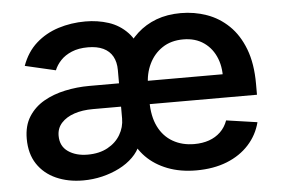

<svg xmlns="http://www.w3.org/2000/svg" viewBox="-45 -613 1003 685"><g transform="rotate(-5 457.0 -271.0)"><path d="M226.6 11.7Q172.9 11.7 130.1 -7.3Q87.4 -26.4 63 -63.2Q38.6 -100.1 38.6 -153.8Q38.6 -200.7 59.1 -232.9Q79.6 -265.1 113.8 -284.7Q147.9 -304.2 190.4 -313.2Q232.9 -322.3 276.9 -322.3H792L753.9 -293.5Q758.8 -341.3 744.4 -378.4Q730 -415.5 699.5 -437Q668.9 -458.5 625.5 -458.5Q581.5 -458.5 550.5 -437.7Q519.5 -417 502.9 -382.3Q486.3 -347.7 486.3 -306.6V-249.5Q486.3 -194.8 504.6 -158Q522.9 -121.1 556.2 -102.1Q589.4 -83 632.8 -83Q662.1 -83 685.8 -91.3Q709.5 -99.6 726.8 -116.2Q744.1 -132.8 752.9 -157.2L863.8 -141.1Q852.1 -95.7 820.8 -61.3Q789.6 -26.9 741.7 -7.8Q693.8 11.2 631.8 11.2Q575.2 11.2 529.5 -6.3Q483.9 -23.9 452.9 -55.4Q421.9 -86.9 407.7 -129.4L418.9 -431.6Q438.5 -469.2 468.3 -496.3Q498 -523.4 537.1 -538.1Q576.2 -552.7 625 -552.7Q673.3 -552.7 717.5 -537.1Q761.7 -521.5 796.1 -488.3Q830.6 -455.1 850.6 -402.8Q870.6 -350.6 870.6 -277.8V-238.8H282.7Q245.1 -238.8 216.1 -229Q187 -219.2 169.9 -200.4Q152.8 -181.6 152.8 -154.8Q152.8 -117.2 180.7 -97.9Q208.5 -78.6 250.5 -78.6Q292.5 -78.6 322.3 -95Q352.1 -111.3 367.9 -138.2Q383.8 -165 383.8 -196.3V-370.1Q383.8 -398.4 372.6 -418.7Q361.3 -439 339.1 -449.5Q316.9 -460 284.2 -460Q250.5 -460 226.1 -449.7Q201.7 -439.5 186.3 -423.1Q170.9 -406.7 163.6 -388.2L54.2 -413.6Q71.8 -462.4 106 -492.9Q140.1 -523.4 186 -538.1Q231.9 -552.7 283.2 -552.7Q327.1 -552.7 366.2 -540Q405.3 -527.3 433.8 -497.3Q462.4 -467.3 474.1 -415.5L461.4 -97.7H435.5Q426.3 -73.7 405.8 -53.5Q385.3 -33.2 356.9 -18.8Q328.6 -4.4 295.2 3.7Q261.7 11.7 226.6 11.7Z"/></g></svg>

Font: Inter Cardless
Style: Medium
Weight: 500
Designer: Rasmus Andersson
Foundry: rsms
Version: Version 4.001;git-9221beed3